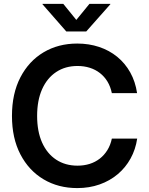

<svg xmlns="http://www.w3.org/2000/svg" viewBox="-20 -964 770 995"><path d="M380.4 10.7Q282.2 10.7 205.8 -34.7Q129.4 -80.1 85.7 -164.1Q42 -248 42 -363.3Q42 -479 85.7 -563.2Q129.4 -647.5 205.8 -692.9Q282.2 -738.3 380.4 -738.3Q440.9 -738.3 493.7 -720.7Q546.4 -703.1 587.4 -669.7Q628.4 -636.2 655 -588.6Q681.6 -541 690.4 -481.4H559.6Q552.7 -515.1 536.9 -541.3Q521 -567.4 497.8 -585.4Q474.6 -603.5 445.1 -612.8Q415.5 -622.1 381.8 -622.1Q318.4 -622.1 271.2 -590.8Q224.1 -559.6 198.2 -501.7Q172.4 -443.8 172.4 -363.3Q172.4 -282.7 198.2 -225.1Q224.1 -167.5 271.2 -136.5Q318.4 -105.5 381.8 -105.5Q415.5 -105.5 444.8 -114.7Q474.1 -124 497.3 -142.1Q520.5 -160.2 536.6 -186.3Q552.7 -212.4 559.6 -245.6H690.9Q682.6 -189.5 656.7 -142.6Q630.9 -95.7 590.1 -61.3Q549.3 -26.9 496.1 -8.1Q442.9 10.7 380.4 10.7ZM308.1 -943.8 375.5 -860.8 443.4 -943.8H551.8V-941.9L426.8 -800.8H323.7L200.2 -941.9V-943.8Z"/></svg>

Font: Inter 24pt SemiBold
Style: Regular
Weight: 600
Designer: Rasmus Andersson
Foundry: rsms
Version: Version 4.001;git-66647c0bb